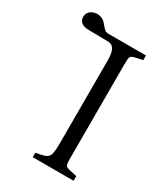

<svg xmlns="http://www.w3.org/2000/svg" viewBox="-161 -699 667 771"><g transform="rotate(30 172.0 -314.0)"><path d="M63.5 -554.7Q14.6 -554.7 14.2 -588.9Q14.2 -614.7 39.6 -624.5Q48.3 -627.4 56.6 -627.9Q82.5 -627.9 97.9 -609.4Q113.3 -590.8 119.4 -585.9Q125.5 -581.1 137.7 -581.1H310.1V-559.6L276.9 -552.2Q259.3 -548.3 256.1 -541.3Q252.9 -534.2 252.9 -505.4V-74.7Q252.9 -43.5 257.3 -37.6Q261.7 -32.2 276.9 -28.8L310.1 -21.5V0H120.6V-20.5L148.9 -26.4Q175.3 -31.7 181.2 -47.9Q187 -64 187 -102.5V-492.2Q186 -543.5 162.1 -551.3Q154.8 -553.7 143.1 -553.7Z"/></g></svg>

Font: Lancelot
Style: Regular
Weight: 400
Designer: Marion Kadi
Foundry: Marion Kadi, Anton Koovit
Version: 1.004